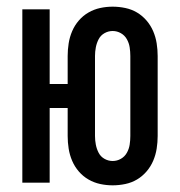

<svg xmlns="http://www.w3.org/2000/svg" viewBox="-20 -548 540 576"><path d="M318 8Q299 8 280.5 4Q262 0 245.5 -9.5Q229 -19 216.5 -33.5Q204 -48 196.5 -65.5Q189 -83 186 -102Q183 -121 183 -140V-224H129V0H47V-520H129V-296H183V-380Q183 -399 186 -418Q189 -437 196.5 -454.5Q204 -472 216.5 -486.5Q229 -501 245.5 -510.5Q262 -520 280.5 -524Q299 -528 318 -528Q337 -528 356 -524Q375 -520 391 -510.5Q407 -501 419.5 -486.5Q432 -472 439.5 -454.5Q447 -437 450 -418Q453 -399 453 -380V-140Q453 -121 450 -102Q447 -83 439.5 -65.5Q432 -48 419.5 -33.5Q407 -19 391 -9.5Q375 0 356 4Q337 8 318 8ZM318 -65Q331 -65 342.5 -71.5Q354 -78 360.5 -89.5Q367 -101 369 -114Q371 -127 371 -140V-380Q371 -393 369 -406Q367 -419 360.5 -430.5Q354 -442 342.5 -448.5Q331 -455 318 -455Q305 -455 293.5 -448.5Q282 -442 276 -430.5Q270 -419 267.5 -406Q265 -393 265 -380V-140Q265 -127 267.5 -114Q270 -101 276 -89.5Q282 -78 293.5 -71.5Q305 -65 318 -65Z"/></svg>

Font: Iosevka Fixed Medium
Style: Regular
Weight: 500
Monospace: yes
Designer: Belleve Invis
Foundry: Belleve Invis
Version: Version 32.3.0